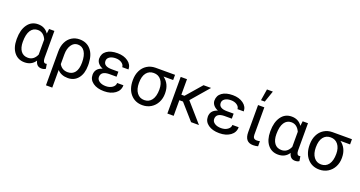

<svg xmlns="http://www.w3.org/2000/svg" viewBox="-47 -1583 4882 2601"><g transform="rotate(20 2393.5 -282.5)"><path d="M491.2 -528.3V-139.2Q492.2 -70.8 530.3 -70.8Q539.6 -70.8 546.9 -73.2L558.1 -6.3Q534.7 10.3 498.5 10.3Q426.8 10.3 408.2 -70.3Q356 10.3 253.9 10.3Q160.2 10.3 104.5 -58.8Q48.8 -127.9 48.8 -247.1V-254.4Q48.8 -383.3 104 -460.7Q159.2 -538.1 254.9 -538.1Q354 -538.1 406.2 -459.5L414.6 -528.3ZM139.2 -244.1Q139.2 -158.7 174.8 -111.1Q210.4 -63.5 276.4 -63.5Q360.8 -63.5 400.9 -154.3V-372.1Q359.4 -463.9 277.3 -463.9Q211.9 -463.9 175.5 -408.4Q139.2 -353 139.2 -244.1Z M854 -538.1Q955.1 -538.1 1014.6 -469.2Q1074.2 -400.4 1079.6 -276.4L1080.1 -244.1Q1080.1 -127 1025.4 -58.6Q970.7 9.8 877.4 9.8Q782.2 9.8 726.6 -50.8V203.1H635.7V-283.2Q635.7 -360.4 663.3 -418Q690.9 -475.6 741 -506.8Q791 -538.1 854 -538.1ZM726.6 -135.7Q767.1 -64 850.6 -64Q916.5 -64 953.1 -111.6Q989.7 -159.2 989.7 -254.4Q989.7 -354.5 954.3 -409.2Q918.9 -463.9 854 -463.9Q796.9 -463.9 761.7 -411.1Q726.6 -358.4 726.6 -275.9Z M1271 -148.4Q1271 -110.8 1306.9 -86.9Q1342.8 -63 1400.4 -63Q1455.6 -63 1493.4 -89.8Q1531.2 -116.7 1531.2 -156.2H1621.6Q1621.6 -80.6 1559.3 -35.4Q1497.1 9.8 1400.4 9.8Q1300.8 9.8 1240.2 -33.4Q1179.7 -76.7 1179.7 -148.4Q1179.7 -239.3 1279.8 -271.5Q1236.8 -289.1 1212.9 -318.8Q1189 -348.6 1189 -384.3Q1189 -456.5 1245.4 -497.1Q1301.8 -537.6 1400.4 -537.6Q1491.2 -537.6 1552 -493.9Q1612.8 -450.2 1612.8 -380.9H1522.5Q1522.5 -415 1487.5 -439.7Q1452.6 -464.4 1400.4 -464.4Q1345.7 -464.4 1312.7 -442.1Q1279.8 -419.9 1279.8 -383.8Q1279.8 -305.7 1398.9 -305.7H1494.6V-233.4H1385.3Q1271 -230.5 1271 -148.4Z M2230.5 -453.6H2091.8Q2189.5 -381.3 2189.5 -248V-239.7Q2189.5 -171.4 2159.7 -114Q2129.9 -56.6 2075.9 -23.4Q2022 9.8 1953.6 9.8Q1847.2 9.8 1782.2 -64.2Q1717.3 -138.2 1717.3 -262.7V-269Q1717.3 -343.3 1746.1 -402.3Q1774.9 -461.4 1827.9 -494.6Q1880.9 -527.8 1949.2 -528.3H2230.5ZM1808.1 -258.3Q1808.1 -168.9 1847.2 -116.5Q1886.2 -64 1953.6 -64Q2021.5 -64 2060.3 -116.9Q2099.1 -169.9 2099.1 -269Q2099.1 -353 2059.8 -403.3Q2020.5 -453.6 1952.6 -453.6Q1885.7 -453.6 1846.9 -403.8Q1808.1 -354 1808.1 -258.3Z M2455.1 -225.1H2402.8V0H2312V-528.3H2402.8V-304.7H2447.3L2641.1 -528.3H2750L2529.3 -272L2767.6 0H2653.8Z M2932.6 -148.4Q2932.6 -110.8 2968.5 -86.9Q3004.4 -63 3062 -63Q3117.2 -63 3155 -89.8Q3192.9 -116.7 3192.9 -156.2H3283.2Q3283.2 -80.6 3220.9 -35.4Q3158.7 9.8 3062 9.8Q2962.4 9.8 2901.9 -33.4Q2841.3 -76.7 2841.3 -148.4Q2841.3 -239.3 2941.4 -271.5Q2898.4 -289.1 2874.5 -318.8Q2850.6 -348.6 2850.6 -384.3Q2850.6 -456.5 2907 -497.1Q2963.4 -537.6 3062 -537.6Q3152.8 -537.6 3213.6 -493.9Q3274.4 -450.2 3274.4 -380.9H3184.1Q3184.1 -415 3149.2 -439.7Q3114.3 -464.4 3062 -464.4Q3007.3 -464.4 2974.4 -442.1Q2941.4 -419.9 2941.4 -383.8Q2941.4 -305.7 3060.5 -305.7H3156.2V-233.4H3046.9Q2932.6 -230.5 2932.6 -148.4Z M3517.6 -528.3V-133.3Q3517.6 -102.5 3531 -86.9Q3544.4 -71.3 3575.7 -71.3Q3599.1 -71.3 3618.2 -77.1L3618.7 -3.4Q3584.5 5.9 3548.8 5.9Q3427.2 5.9 3427.2 -137.7V-528.3ZM3468.3 -768.1H3553.2L3496.6 -603.5H3441.9Z M4147 -528.3V-139.2Q4147.9 -70.8 4186 -70.8Q4195.3 -70.8 4202.6 -73.2L4213.9 -6.3Q4190.4 10.3 4154.3 10.3Q4082.5 10.3 4064 -70.3Q4011.7 10.3 3909.7 10.3Q3815.9 10.3 3760.3 -58.8Q3704.6 -127.9 3704.6 -247.1V-254.4Q3704.6 -383.3 3759.8 -460.7Q3814.9 -538.1 3910.6 -538.1Q4009.8 -538.1 4062 -459.5L4070.3 -528.3ZM3794.9 -244.1Q3794.9 -158.7 3830.6 -111.1Q3866.2 -63.5 3932.1 -63.5Q4016.6 -63.5 4056.6 -154.3V-372.1Q4015.1 -463.9 3933.1 -463.9Q3867.7 -463.9 3831.3 -408.4Q3794.9 -353 3794.9 -244.1Z M4780.8 -453.6H4642.1Q4739.7 -381.3 4739.7 -248V-239.7Q4739.7 -171.4 4710 -114Q4680.2 -56.6 4626.2 -23.4Q4572.3 9.8 4503.9 9.8Q4397.5 9.8 4332.5 -64.2Q4267.6 -138.2 4267.6 -262.7V-269Q4267.6 -343.3 4296.4 -402.3Q4325.2 -461.4 4378.2 -494.6Q4431.2 -527.8 4499.5 -528.3H4780.8ZM4358.4 -258.3Q4358.4 -168.9 4397.5 -116.5Q4436.5 -64 4503.9 -64Q4571.8 -64 4610.6 -116.9Q4649.4 -169.9 4649.4 -269Q4649.4 -353 4610.1 -403.3Q4570.8 -453.6 4502.9 -453.6Q4436 -453.6 4397.2 -403.8Q4358.4 -354 4358.4 -258.3Z"/></g></svg>

Font: Roboto-ThirdPerson-AD3FC
Style: ThirdPerson-AD3FC
Weight: 400
Designer: Google
Version: Version 2.137; 2017